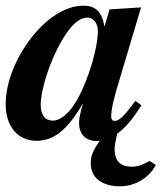

<svg xmlns="http://www.w3.org/2000/svg" viewBox="-41 -482 568 675"><path d="M485 84C480 86 479 87 471 91C451 101 439 104 423 104C385 104 362 87 362 42C362 29 365 14 371 -12C398 -31 426 -63 456 -112L435 -127C394 -72 378 -57 362 -57C354 -57 350 -63 350 -72C350 -97 356 -126 380 -205L455 -456L344 -449L327 -390H326C317 -441 295 -462 252 -462C187 -462 119 -415 66 -345C15 -278 -21 -194 -21 -114C-21 -38 22 13 87 13C148 13 195 -24 251 -119C239 -78 237 -64 237 -50C237 -7 263 14 300 14C303 14 306 14 310 13C287 45 278 65 278 92C278 145 320 173 381 173C432 173 482 145 507 98ZM266 -420C288 -420 303 -400 303 -373C303 -313 270 -202 231 -133C204 -84 172 -58 145 -58C119 -58 102 -75 102 -115C102 -153 123 -234 158 -305C186 -362 224 -420 266 -420Z"/></svg>

Font: XITS
Style: Bold Italic
Weight: 700
Italic angle: -16.33°
Designer: MicroPress Inc., with final additions and corrections provided by Coen Hoffman, Elsevier (retired)
Version: Version 1.105